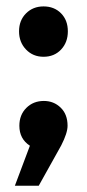

<svg xmlns="http://www.w3.org/2000/svg" viewBox="-20 -467 273 605"><path d="M117.2 -288.1Q84 -288.1 62 -311Q40 -334 40 -368.2Q40 -402.8 62 -424.8Q84 -446.8 117.2 -446.8Q150.9 -446.8 172.4 -425Q193.8 -403.3 193.8 -368.2Q193.8 -333.5 172.4 -310.8Q150.9 -288.1 117.2 -288.1ZM118.2 -148.9Q149.4 -148.9 171.1 -127.9Q192.9 -106.9 192.9 -70.8Q192.9 -47.9 172.9 -8.8L102.1 118.2H26.9L74.2 -7.8Q41 -29.3 41 -70.8Q41 -105 63 -127Q85 -148.9 118.2 -148.9Z"/></svg>

Font: Montserrat arm SemiBold
Style: Regular
Weight: 600
Designer: Julieta Ulanovsky
Foundry: Julieta Ulanovsky
Version: Version 6.000;PS 006.000;hotconv 1.0.88;makeotf.lib2.5.64775